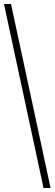

<svg xmlns="http://www.w3.org/2000/svg" viewBox="-20 -828 275 968"><path d="M199.5 120 0 -808H35.5L235 120Z"/></svg>

Font: Encode Sans Semi Condensed Thin
Style: Regular
Weight: 100
Width: 4
Designer: Multiple Designers
Foundry: Impallari Type
Version: Version 3.000; ttfautohint (v1.8.3) -l 8 -r 50 -G 200 -x 14 